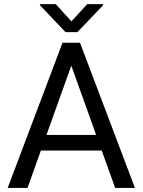

<svg xmlns="http://www.w3.org/2000/svg" viewBox="-20 -920 698 940"><path d="M543.9 0H640.6L371.6 -710.9H286.1L17.6 0H114.7L180.2 -183.1H478ZM207.5 -259.3 329.1 -598.6 450.7 -259.3ZM252.9 -899.9H175.3V-895L300.8 -762.7H358.9L484.9 -894.5V-899.9H407.2L329.6 -815.4Z"/></svg>

Font: Bert Sans
Style: Regular
Weight: 400
Designer: Christian Robertson (Google), Cristiano Sobral
Foundry: Google, Cristiano Sobral
Version: Version 3.101